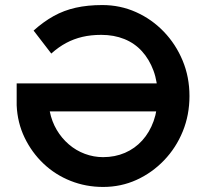

<svg xmlns="http://www.w3.org/2000/svg" viewBox="-20 -730 817 760"><path d="M46 -313V-400H684L693 -289H177Q185 -249 204.5 -216Q224 -183 252.5 -158.5Q281 -134 316 -121Q351 -108 388 -108Q435 -108 474.5 -125Q514 -142 543 -174Q572 -206 588 -250.5Q604 -295 604 -351Q604 -406 587.5 -450.5Q571 -495 542 -527Q513 -559 472 -575.5Q431 -592 381 -592Q340 -592 306 -584Q272 -576 242 -560Q212 -544 183 -518L113 -609Q152 -644 192.5 -666.5Q233 -689 280 -699.5Q327 -710 385 -710Q456 -710 518.5 -682Q581 -654 628.5 -604.5Q676 -555 703 -490Q730 -425 730 -350Q730 -275 703.5 -210Q677 -145 629.5 -95.5Q582 -46 520.5 -18Q459 10 388 10Q320 10 259.5 -14Q199 -38 152.5 -82Q106 -126 77.5 -185Q49 -244 46 -313Z"/></svg>

Font: Mach Medium
Style: Regular
Weight: 500
Version: Version 1.002